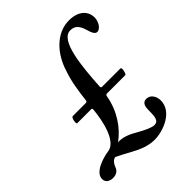

<svg xmlns="http://www.w3.org/2000/svg" viewBox="-201 -754 889 889"><g transform="rotate(-45 243.5 -310.0)"><path d="M292 26C349 26 441 -9 441 -83C441 -109 426 -136 398 -136C379 -136 369 -122 369 -94C369 -49 367 -23 339 -23C321 -23 289 -39 259 -56C226 -76 194 -88 164 -86C219 -126 264 -192 278 -273C279 -280 283 -282 288 -282H407C413 -282 418 -303 418 -312C418 -317 416 -320 413 -320H292C289 -320 286 -323 286 -328C294 -455 307 -609 374 -609C404 -609 418 -591 428 -560C435 -534 443 -515 457 -515C479 -515 496 -547 496 -571C496 -614 463 -646 402 -646C318 -646 254 -574 228 -489C210 -437 203 -388 196 -330C196 -323 192 -320 187 -320H102C93 -320 89 -300 89 -291C89 -284 90 -282 93 -282H184C188 -282 191 -280 190 -273C183 -196 158 -97 103 -89C60 -83 -9 -60 -9 -18C-9 4 9 15 31 15C52 15 68 5 74 -14C80 -30 91 -44 106 -47C125 -38 148 -26 177 -10C215 11 252 26 292 26Z"/></g></svg>

Font: Junicode Two Beta SemiCondensed Medium
Style: Italic
Weight: 500
Width: 4
Italic angle: -10°
Version: Version 1.063